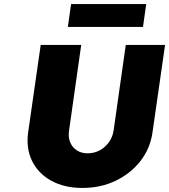

<svg xmlns="http://www.w3.org/2000/svg" viewBox="-20 -922 835 948"><path d="M387 6Q298 6 233.5 -29.5Q169 -65 138.5 -127Q108 -189 119 -269L181 -700H381L321 -278Q316 -245 326.5 -219.5Q337 -194 359.5 -179.5Q382 -165 412 -165Q445 -165 472 -179.5Q499 -194 517.5 -219.5Q536 -245 541 -278L601 -700H795L733 -269Q722 -189 673.5 -127Q625 -65 551 -29.5Q477 6 387 6ZM315 -789 331 -902H702L686 -789Z"/></svg>

Font: Lexend ExtBd
Style: Italic
Weight: 800
Italic angle: -8.13011°
Designer: Bonnie Shaver-Troup, Thomas Jockin
Foundry: Lexend
Version: Version 1.007